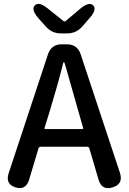

<svg xmlns="http://www.w3.org/2000/svg" viewBox="-20 -965 662 988"><path d="M59 -1Q6 -18 25 -75L227 -686Q244 -737 298 -737H324Q378 -737 395 -686L597 -76Q616 -18 560 -1Q504 17 487 -41L440 -201Q437 -210 427 -210H191Q181 -210 178 -201L130 -41Q113 16 59 -1ZM209 -306Q208 -301 213 -301H404Q409 -301 408 -306L314 -636Q311 -645 308.5 -645Q306 -645 304 -636Q279 -535 238 -400ZM294 -793Q248 -793 217 -827L177 -872Q139 -916 159 -937Q179 -959 225 -922L306 -857Q312 -852 318 -857L394 -921Q439 -958 460 -937Q480 -916 441 -872L402 -827Q371 -793 325 -793Z"/></svg>

Font: Resource Han Rounded KR Medium
Style: Regular
Weight: 500
Designer: Cyano Hao (round all glyphs); Ryoko NISHIZUKA 西塚涼子 (kana, bopomofo & ideographs); Paul D. Hunt (Latin, Greek & Cyrillic)
Foundry: Cyano Hao
Version: 0.990